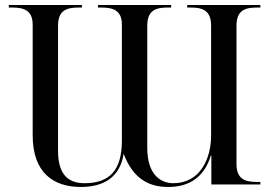

<svg xmlns="http://www.w3.org/2000/svg" viewBox="-20 -734 1094 764"><path d="M302 10C395 10 458 -31 472 -122C509 -24 571 10 649 10C736 10 793 -31 819 -115H821V0H1016V-10H1003C958 -10 921 -19 921 -82V-632C921 -695 958 -704 1003 -704H1016V-714H725V-704H738C783 -704 820 -695 820 -632V-194C820 -104 777 -5 670 -5C619 -5 566 -39 566 -146V-632C566 -695 603 -704 648 -704H661V-714H370V-704H383C427 -704 465 -695 465 -636V-175C465 -56 416 -5 316 -5C246 -5 211 -46 211 -134V-632C211 -695 248 -704 293 -704H306V-714H15V-704H28C72 -704 110 -695 110 -636V-196C110 -46 193 10 302 10Z"/></svg>

Font: Noto Serif Display
Style: Regular
Weight: 400
Designer: Monotype Design Team
Foundry: Monotype Imaging Inc.
Version: Version 2.009